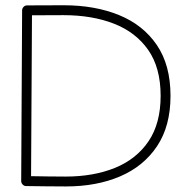

<svg xmlns="http://www.w3.org/2000/svg" viewBox="-20 -688 691 712"><path d="M216.3 -668.5Q332 -668.5 421.4 -632.1Q510.7 -595.7 561.5 -521.2Q612.3 -446.8 612.3 -332.5Q612.3 -220.7 562.5 -146Q512.7 -71.3 425.3 -33.9Q337.9 3.4 224.6 3.4Q187.5 3.4 150.6 2.9Q113.8 2.4 76.7 2Q69.3 2 64 -3.7Q58.6 -9.3 58.6 -16.6L62 -649.4Q62 -656.7 67.4 -662.4Q72.8 -668 80.1 -668ZM98.6 -631.3 95.2 -34.7Q127 -34.2 158.7 -33.7Q190.4 -33.2 223.1 -33.2Q326.7 -33.2 406.2 -65.4Q485.8 -97.7 530.8 -164.1Q575.7 -230.5 575.7 -332.5Q575.7 -437 529.5 -502.9Q483.4 -568.8 402.3 -600.3Q321.3 -631.8 215.3 -631.8Z"/></svg>

Font: Manjari Thin
Style: Regular
Weight: 100
Designer: Santhosh Thottingal <santhosh.thottingal@gmail.com>
Version: Version 2.000